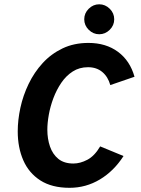

<svg xmlns="http://www.w3.org/2000/svg" viewBox="-20 -885 672 917"><path d="M312.4 12Q227.7 12 172.7 -23.3Q117.7 -58.7 91.2 -119.6Q64.7 -180.5 64.7 -257.5Q64.7 -311.5 77.4 -370.3Q90.1 -429.1 116.8 -484.4Q143.5 -539.7 183.6 -583.5Q223.7 -627.4 278.4 -653.7Q333.1 -680 402.4 -680Q486 -680 543.5 -637.5Q601 -595 622.4 -518.4L506.8 -478.7Q495.8 -518.3 468.6 -541.1Q441.3 -564 400.4 -564Q359.1 -564 327.4 -543.6Q295.7 -523.2 272.8 -489.6Q250 -456 235 -416.2Q220.1 -376.4 213.1 -337Q206.1 -297.7 206.1 -265.4Q206.1 -222 218.8 -185.1Q231.5 -148.3 258.8 -126.1Q286.2 -104 330.5 -104Q363.1 -104 397.3 -122Q431.5 -140 458.5 -185.8L570 -139.8Q523.6 -67.7 457 -27.9Q390.3 12 312.4 12ZM453.9 -721.4Q425.3 -721.4 403.8 -742.6Q382.3 -763.8 382.3 -792.9Q382.3 -822.1 403.8 -843.3Q425.3 -864.5 453.9 -864.5Q482.5 -864.5 504 -843.3Q525.5 -822.1 525.5 -792.9Q525.5 -763.8 504 -742.6Q482.5 -721.4 453.9 -721.4Z"/></svg>

Font: Atkinson Hyperlegible Mono ExtraLight
Style: Italic
Weight: 200
Italic angle: -12°
Monospace: yes
Designer: Elliott Scott, Megan Eiswerth, Linus Boman, Theodore Petrosky, Letters from Sweden
Foundry: Applied Design Works, Letters from Sweden
Version: Version 2.001